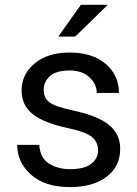

<svg xmlns="http://www.w3.org/2000/svg" viewBox="-20 -752 560 782"><path d="M286.5 -603H217.5L309.5 -732.5H419ZM265.5 10Q163.5 10 106.8 -40.2Q50 -90.5 50 -162H140Q143 -109 179.2 -86Q215.5 -63 265.5 -63Q323 -63 351.2 -84.5Q379.5 -106 379.5 -139.5Q379.5 -172.5 355 -193.5Q330.5 -214.5 260 -229.5Q158.5 -251 113.2 -287.2Q68 -323.5 68 -384Q68 -449.5 121.2 -493.8Q174.5 -538 263 -538Q357 -538 410.8 -491.5Q464.5 -445 464.5 -373.5H374Q374 -409.5 344.2 -437.2Q314.5 -465 263 -465Q209.5 -465 183.8 -442.2Q158 -419.5 158 -386.5Q158 -354 180 -336.2Q202 -318.5 273.5 -303Q378.5 -280.5 424 -243.2Q469.5 -206 469.5 -146Q469.5 -73 413.5 -31.5Q357.5 10 265.5 10Z"/></svg>

Font: Roberto Sans
Style: Regular
Weight: 400
Designer: Google (font) & Cristiano Sobral (main changes)
Version: Version 1.500; ttfautohint (v1.8.4.7-5d5b-dirty)